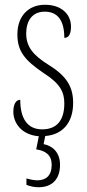

<svg xmlns="http://www.w3.org/2000/svg" viewBox="-20 -562 365 806"><path d="M142 224C198 224 232 191 232 130C232 76 199 50 163 43L170 9C244 3 287 -48 287 -130C287 -194 263 -241 185 -289C119 -330 90 -366 90 -421C90 -472 113 -513 168 -513C223 -513 250 -475 250 -403C269 -403 278 -420 278 -450C278 -504 236 -542 169 -542C98 -542 53 -493 53 -418C53 -348 82 -310 165 -254C234 -210 250 -174 250 -128C250 -55 217 -19 157 -19C94 -19 65 -66 65 -143C49 -143 36 -128 36 -93C36 -47 69 4 143 10L132 65C173 71 197 90 197 130C197 175 173 195 137 195C125 195 108 192 91 187V214C108 221 126 224 142 224Z"/></svg>

Font: Noto Serif Tamil ExtraCondensed ExtraLight
Style: Regular
Weight: 200
Width: 2
Designer: Indian Type Foundry, Tom Grace, and the Monotype Design Team
Foundry: Monotype Imaging Inc.
Version: Version 2.004